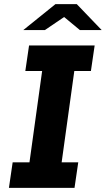

<svg xmlns="http://www.w3.org/2000/svg" viewBox="-20 -905 510 925"><path d="M418 -563H338L277 -123H357L339 0H23L41 -123H122L183 -563H102L120 -686H436ZM289 -823 196 -760H92L247 -885H350L470 -760H365Z"/></svg>

Font: Chivo
Style: Bold Italic
Weight: 700
Italic angle: -8.05°
Designer: Hector Gatti
Foundry: Omnibus-Type
Version: Version 1.007